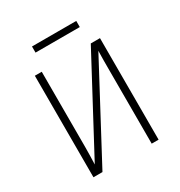

<svg xmlns="http://www.w3.org/2000/svg" viewBox="-157 -760 813 868"><g transform="rotate(-30 250.0 -325.5)"><path d="M135 -619H366V-651H135ZM80 0H127L385 -484C384 -450 384 -421 384 -386V0H420V-530H372L114 -47C115 -79 116 -105 116 -138V-530H80Z"/></g></svg>

Font: Noto Sans Mono ExtraCondensed ExtraLight
Style: Regular
Weight: 200
Width: 2
Designer: Monotype Design Team
Foundry: Monotype Imaging Inc.
Version: Version 2.014